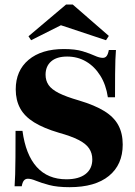

<svg xmlns="http://www.w3.org/2000/svg" viewBox="-20 -793 580 825"><path d="M279 11.3Q225.8 11.3 191.1 2Q156.5 -7.3 135.1 -16.1Q113.7 -25 100 -25Q89.5 -25 83.1 -17.7Q76.6 -10.5 73.4 7.3H42.7Q44.4 -15.3 45.2 -44Q46 -72.6 46.4 -117.3Q46.8 -162.1 46.8 -230.6H76.6Q90.3 -128.2 137.9 -75.4Q185.5 -22.6 265.3 -22.6Q318.5 -22.6 347.6 -45.2Q376.6 -67.7 376.6 -108.1Q376.6 -134.7 362.9 -155.2Q349.2 -175.8 317.3 -191.9Q285.5 -208.1 233.1 -222.6Q167.7 -241.9 126.6 -267.3Q85.5 -292.7 66.5 -327.8Q47.6 -362.9 47.6 -408.9Q47.6 -489.5 102.8 -535.9Q158.1 -582.3 254.8 -582.3Q304 -582.3 335.5 -572.6Q366.9 -562.9 387.1 -553.6Q407.3 -544.4 421.8 -544.4Q432.3 -544.4 438.3 -552.4Q444.4 -560.5 447.6 -578.2H478.2Q476.6 -558.9 475.8 -535.9Q475 -512.9 474.6 -475.4Q474.2 -437.9 474.2 -375H443.5Q435.5 -429 410.9 -468.1Q386.3 -507.3 350 -528.6Q313.7 -550 268.5 -550Q223.4 -550 199.6 -529Q175.8 -508.1 175.8 -471.8Q175.8 -446.8 188.7 -427.8Q201.6 -408.9 232.7 -393.1Q263.7 -377.4 319.4 -361.3Q387.1 -341.1 428.2 -315.7Q469.4 -290.3 488.3 -255.2Q507.3 -220.2 507.3 -171.8Q507.3 -85.5 448 -37.1Q388.7 11.3 279 11.3ZM113.7 -620.2 102.4 -637.1 263.7 -773.4H292.7L447.6 -638.7L435.5 -620.2L204.8 -696.8L290.3 -708.9Z"/></svg>

Font: Playfair 5pt SemiExpanded Light Black
Style: Regular
Weight: 900
Version: Version 2.203